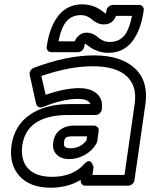

<svg xmlns="http://www.w3.org/2000/svg" viewBox="-20 -833 695 887"><path d="M33.2 -162.1Q46.4 -252.4 116 -301.5Q185.5 -350.6 295.9 -352.1H397.9Q389.2 -376 337.9 -376Q270 -376 179.2 -338.9Q169.4 -334.5 159.7 -338.4Q149.9 -342.3 147 -353L117.2 -486.8Q115.2 -496.6 120.4 -505.9Q125.5 -515.1 134.8 -519Q287.1 -577.1 415 -577.1Q537.6 -577.1 602.1 -518.1Q666.5 -459 651.9 -353L601.1 0Q599.6 10.7 590.3 17.8Q581.1 24.9 571.8 24.9H374Q363.3 24.9 357.4 17.1Q351.6 9.3 353 0V-2Q292.5 34.2 213.9 34.2Q118.7 34.2 69.8 -20Q21 -74.2 33.2 -162.1ZM83 -162.1Q73.7 -94.7 109.1 -55.4Q144.5 -16.1 221.2 -16.1Q316.4 -16.1 369.1 -75.2Q378.4 -85.4 386.2 -87.9Q394 -90.3 398.7 -85.9Q403.3 -81.5 406.5 -75.9Q409.7 -70.3 411.1 -65.4L412.1 -60.1L407.2 -24.9H555.2L602.1 -353Q614.3 -436 564.9 -481.4Q515.6 -526.9 408.2 -526.9Q301.8 -526.9 170.9 -481.9L190.9 -395Q280.3 -425.8 345.2 -425.8Q398.9 -425.8 427.7 -400.1Q456.5 -374.5 450.2 -329.1V-327.1Q449.2 -317.9 440.9 -309.8Q432.6 -301.8 421.9 -301.8H289.1Q103.5 -298.8 83 -162.1ZM195.8 -617.2Q209 -710 250.5 -761.5Q292 -813 360.8 -813Q379.4 -813 396.7 -808.6Q414.1 -804.2 426 -798.1Q438 -792 447 -785.6Q456.1 -779.3 461.7 -774.7Q467.3 -770 467.8 -770Q470.7 -774.4 472.2 -785.2Q473.6 -795.9 482.7 -803Q491.7 -810.1 501 -810.1H623Q633.8 -810.1 639.6 -802.2Q645.5 -794.4 644 -785.2Q630.9 -692.4 590.1 -640.6Q549.3 -588.9 480 -588.9Q457.5 -588.9 436.8 -595.5Q416 -602.1 404.3 -609.6Q392.6 -617.2 383.3 -624.3Q374 -631.3 373 -631.8Q370.6 -628.4 369.1 -617.2Q367.7 -606.4 358.4 -599.1Q349.1 -591.8 339.8 -591.8H216.8Q206.1 -591.8 200.2 -599.9Q194.3 -607.9 195.8 -617.2ZM226.1 -176.8Q231 -212.9 257.6 -232.9Q284.2 -252.9 321.8 -252.9H414.1Q423.3 -252.9 430.4 -245.8Q437.5 -238.8 436 -228L429.2 -179.2Q426.8 -171.9 424.8 -168.9Q405.8 -136.2 371.6 -117.2Q337.4 -98.1 299.8 -98.1Q262.2 -98.1 241.2 -119.6Q220.2 -141.1 226.1 -176.8ZM250 -642.1H325.2Q331.5 -658.7 346.2 -670.4Q360.8 -682.1 378.9 -682.1Q396 -682.1 410.2 -675.5Q424.3 -668.9 432.9 -660.6Q441.4 -652.3 455.6 -645.8Q469.7 -639.2 486.8 -639.2Q527.3 -639.2 551.8 -665.8Q576.2 -692.4 589.8 -759.8H516.1Q507.8 -735.8 485.8 -725.1Q474.6 -720.2 460.9 -720.2Q443.8 -720.2 429.7 -726.8Q415.5 -733.4 406.7 -741.7Q397.9 -750 384 -756.6Q370.1 -763.2 354 -763.2Q313.5 -763.2 288.6 -736.1Q263.7 -709 250 -642.1ZM275.9 -176.8Q273.4 -161.6 280 -154.8Q286.6 -147.9 307.1 -147.9Q329.6 -147.9 348.9 -158.2Q368.2 -168.5 379.9 -185.1L381.8 -203.1H314.9Q292 -203.1 284.7 -197.3Q277.3 -191.4 275.9 -176.8Z"/></svg>

Font: Trueno ExtraBold Outline
Style: Italic
Weight: 800
Width: 6
Designer: Julieta Ulanovsky
Foundry: Julieta Ulanovsky
Version: Version 3.001b | FøM Fix